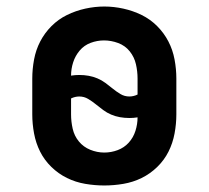

<svg xmlns="http://www.w3.org/2000/svg" viewBox="-20 -561 640 589"><path d="M300 8Q271 8 241.5 3Q212 -2 185.5 -15Q159 -28 137.5 -49Q116 -70 103 -96Q90 -122 84.5 -151.5Q79 -181 79 -210V-320Q79 -349 84.5 -378.5Q90 -408 103.5 -434Q117 -460 138 -481Q159 -502 185.5 -515Q212 -528 241.5 -534.5Q271 -541 300 -541Q329 -541 358.5 -534.5Q388 -528 414.5 -515Q441 -502 462 -481Q483 -460 496.5 -434Q510 -408 515.5 -378.5Q521 -349 521 -320V-210Q521 -181 515.5 -151.5Q510 -122 497 -96Q484 -70 462.5 -49Q441 -28 414.5 -15Q388 -2 358.5 3Q329 8 300 8ZM377 -265Q383 -265 389.5 -266.5Q396 -268 402 -271V-320Q402 -342 397 -364Q392 -386 378 -403.5Q364 -421 342.5 -429Q321 -437 299 -437Q278 -437 258 -429.5Q238 -422 224.5 -406Q211 -390 204.5 -370Q198 -350 198 -329Q204 -330 210.5 -330.5Q217 -331 223 -331Q238 -331 252 -328.5Q266 -326 279 -320.5Q292 -315 303.5 -306.5Q315 -298 326 -289Q337 -280 349.5 -272.5Q362 -265 377 -265ZM300 -93Q321 -93 341 -100.5Q361 -108 375 -123.5Q389 -139 395.5 -159.5Q402 -180 402 -201Q396 -200 389.5 -199.5Q383 -199 377 -199Q362 -199 348 -201.5Q334 -204 321 -209.5Q308 -215 296.5 -223.5Q285 -232 274 -241Q263 -250 250.5 -257.5Q238 -265 223 -265Q217 -265 210.5 -263.5Q204 -262 198 -259V-210Q198 -188 203 -166Q208 -144 222 -127Q236 -110 257 -101.5Q278 -93 300 -93Z"/></svg>

Font: Iosevka Slab Extended
Style: Bold
Weight: 700
Width: 7
Monospace: yes
Designer: Belleve Invis
Foundry: Belleve Invis
Version: Version 11.1.0; ttfautohint (v1.8.3)